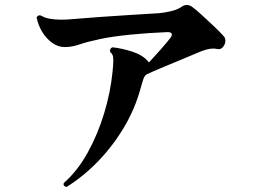

<svg xmlns="http://www.w3.org/2000/svg" viewBox="-20 -720 1040 771"><path d="M247 31Q232 27 236 15Q291 -33 332 -107Q373 -181 398.5 -266Q424 -351 432 -432Q435 -462 435 -477Q435 -492 432 -499Q429 -506 422 -512V-516Q422 -527 432 -530Q470 -526 511.5 -512.5Q553 -499 574 -474Q576 -473 578 -469Q602 -495 625.5 -521.5Q649 -548 666 -570Q670 -575 670 -581Q670 -592 651 -591Q577 -588 505 -581Q433 -574 381 -563Q329 -552 299 -541.5Q269 -531 240 -531Q213 -531 189.5 -548Q166 -565 149.5 -592Q133 -619 127 -650Q133 -662 146 -657Q158 -649 178.5 -645Q199 -641 225 -641Q251 -641 281 -644Q325 -648 383.5 -652Q442 -656 504 -660Q566 -664 618 -667Q641 -669 666.5 -675Q692 -681 708 -692Q719 -700 730 -700Q742 -700 752 -692Q765 -683 789 -661Q813 -639 838 -615.5Q863 -592 878 -575Q885 -568 885 -556Q885 -543 875.5 -531.5Q866 -520 853 -523Q849 -524 845 -524.5Q841 -525 837 -525Q822 -525 807 -520.5Q792 -516 778 -510Q748 -497 706.5 -480Q665 -463 627 -447Q589 -431 568 -421Q559 -414 554.5 -399Q550 -384 545 -367Q523 -285 479 -210.5Q435 -136 375.5 -74Q316 -12 247 31Z"/></svg>

Font: Zen Antique
Style: Regular
Weight: 400
Designer: Yoshimichi Ohira
Foundry: Positype
Version: Version 1.001